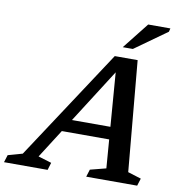

<svg xmlns="http://www.w3.org/2000/svg" viewBox="-160 -1005 1035 1095"><g transform="rotate(10 357.0 -458.0)"><path d="M197 -232 220.5 -304H558.5L534.5 -232ZM643.5 -67 720.5 -43 707 0H412L425.5 -43L517 -66.5L472 -644.5L493.5 -645.5L124.5 -66.5L201.5 -43L188.5 0H-64L-50.5 -43L33 -66.5L453 -705.5H585.5ZM489 -763.5 609.5 -916H738L733 -896L547.5 -763.5Z"/></g></svg>

Font: Newsreader 9pt Medium
Style: Italic
Weight: 500
Italic angle: -17°
Designer: Hugues Gentile
Foundry: Production Type
Version: Version 1.003